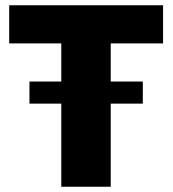

<svg xmlns="http://www.w3.org/2000/svg" viewBox="-20 -710 656 730"><path d="M600 -545V-690H15V-545H213V-400H92V-316H213V0H401V-316H523V-400H401V-545Z"/></svg>

Font: Exo 2 Extra Bold
Style: Regular
Weight: 800
Designer: Natanael Gama
Version: Version 1.001;PS 001.001;hotconv 1.0.88;makeotf.lib2.5.64775